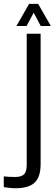

<svg xmlns="http://www.w3.org/2000/svg" viewBox="-85 -776 286 1001"><path d="M-4.3 205.4Q-17.7 205.4 -35.1 203.6Q-52.5 201.8 -65.3 199.6V143.5Q-53.4 145.2 -37 145.9Q-20.6 146.7 -5.4 146.7Q26.4 146.7 40.4 132.7Q54.3 118.7 54.3 84.8V-600H126.8V79.9Q126.8 146.7 95.5 176.1Q64.3 205.4 -4.3 205.4ZM0.7 -640.6 66.8 -755.8H113.9L180 -640.6H127.3L90.8 -709.7L53.4 -640.6Z"/></svg>

Font: Big Shoulders Thin
Style: Regular
Weight: 100
Designer: Patric King
Foundry: XO Type Co
Version: Version 2.002